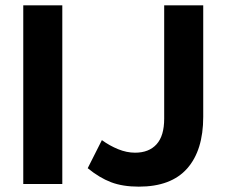

<svg xmlns="http://www.w3.org/2000/svg" viewBox="-20 -688 847 718"><path d="M67 0ZM67 0V-668H213V0ZM499 10Q439 10 395.5 -6.5Q352 -23 308 -59L361 -164Q390 -143 422 -130Q454 -117 485 -117Q537 -117 565.5 -148.5Q594 -180 594 -244V-668H740V-251Q740 -126 680 -58Q620 10 499 10Z"/></svg>

Font: Gantari
Style: Bold
Weight: 700
Designer: Anugrah Pasau
Foundry: Lafontype
Version: Version 1.000; ttfautohint (v1.6)